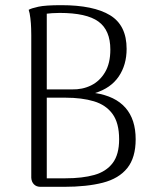

<svg xmlns="http://www.w3.org/2000/svg" viewBox="-20 -723 604 743"><path d="M137 0Q121 0 111.5 -9.5Q102 -19 101 -35V-587Q101 -595 100.5 -613.5Q100 -632 97.5 -653Q95 -674 91 -685Q101 -691 128.5 -697Q156 -703 217 -703Q342 -703 406 -664Q470 -625 470 -534Q470 -472 439.5 -427Q409 -382 348 -363Q426 -351 465.5 -306Q505 -261 505 -184Q505 -113 472.5 -72.5Q440 -32 378 -16Q316 0 227 0ZM161 -33H233Q299 -33 345 -46Q391 -59 416 -92Q441 -125 441 -184Q441 -247 415.5 -282Q390 -317 343.5 -331Q297 -345 233 -345H151L144 -377H258Q299 -376 332.5 -392.5Q366 -409 386.5 -443.5Q407 -478 407 -531Q407 -606 361 -639.5Q315 -673 211 -673Q194 -673 181.5 -672Q169 -671 161 -670Z"/></svg>

Font: Arima Thin Light
Style: Regular
Weight: 300
Version: Version 1.100